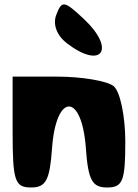

<svg xmlns="http://www.w3.org/2000/svg" viewBox="-20 -882 611 852"><path d="M36 -296C36 -79 46 -50 118 -50C184 -50 201 -83 211 -225C229 -471 343 -471 361 -225C371 -83 389 -50 455 -50C525 -50 536 -79 536 -254C536 -366 513 -477 484 -500C455 -523 342 -542 234 -542H36ZM230 -817C213 -774 232 -724 278 -689C432 -572 495 -663 353 -797C265 -879 255 -882 230 -817Z"/></svg>

Font: Hussar Skorodowane
Style: Bold
Weight: 700
Foundry: Cannot Into Space Fonts
Version: Version 0.892